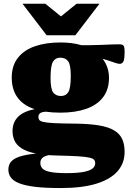

<svg xmlns="http://www.w3.org/2000/svg" viewBox="-20 -736 676 997"><path d="M295.5 240.5Q214 240.5 161.2 234Q108.5 227.5 78.2 215Q48 202.5 35.8 185Q23.5 167.5 23.5 145Q23.5 124 33.8 108.5Q44 93 68.8 82.2Q93.5 71.5 136.8 65Q180 58.5 246 55.5H304.5V61.5Q260.5 63.5 235.2 69Q210 74.5 199.8 84.2Q189.5 94 189.5 110Q189.5 128 201.2 139.8Q213 151.5 242.8 157.2Q272.5 163 325.5 163Q381 163 413.8 156.8Q446.5 150.5 460.5 139Q474.5 127.5 474.5 112.5Q474.5 101.5 469 94.2Q463.5 87 444.2 82.5Q425 78 384.5 75.5Q344 73 274.5 71.5Q205 70 160.2 60Q115.5 50 90.2 33Q65 16 55 -6.8Q45 -29.5 45 -56Q45.5 -111 87.8 -141.2Q130 -171.5 224.5 -177L230 -156.5Q199.5 -156 189.5 -149Q179.5 -142 179.5 -129.5Q179.5 -119.5 184 -113Q188.5 -106.5 206.5 -102.5Q224.5 -98.5 264 -96.5Q303.5 -94.5 373.5 -94Q445.5 -93 494.2 -84.8Q543 -76.5 572.2 -59.2Q601.5 -42 614.2 -14.5Q627 13 627 52Q627.5 110.5 590.8 152.8Q554 195 480.5 217.8Q407 240.5 295.5 240.5ZM294 -151Q211 -151 154.5 -171Q98 -191 69.5 -231.8Q41 -272.5 41 -333Q41 -395 72.8 -435.5Q104.5 -476 161.2 -495.8Q218 -515.5 294 -515.5Q353.5 -515.5 400.2 -502Q447 -488.5 479.5 -463.8Q512 -439 529 -405.5Q546 -372 546 -333Q546 -271 514.8 -230.5Q483.5 -190 426.8 -170.5Q370 -151 294 -151ZM297 -237.5Q322 -237.5 334.8 -258Q347.5 -278.5 347.5 -341Q347.5 -399 334 -417.8Q320.5 -436.5 292.5 -436.5Q268 -436.5 255.2 -415.8Q242.5 -395 242.5 -332.5Q242.5 -274.5 256 -256Q269.5 -237.5 297 -237.5ZM383.5 -458.5 372 -502.5Q405 -501 438.2 -501.2Q471.5 -501.5 501.8 -502.8Q532 -504 557 -505Q582 -506 598 -506Q616 -506 621.5 -499Q627 -492 627 -467.5Q627 -426.5 620.2 -415.5Q613.5 -404.5 601.5 -404.5Q593 -404.5 578 -409.8Q563 -415 538.5 -423Q514 -431 476.2 -440.5Q438.5 -450 383.5 -458.5ZM321 -631H272L377.5 -716.5H496.5L371.5 -553H222L97 -716.5H215.5Z"/></svg>

Font: Newsreader 9pt ExtraBold
Style: Regular
Weight: 800
Designer: Hugues Gentile
Foundry: Production Type
Version: Version 1.003